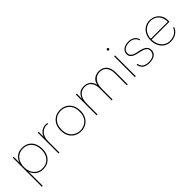

<svg xmlns="http://www.w3.org/2000/svg" viewBox="196 -1872 3263 3263"><g transform="rotate(-45 1827.5 -240.0)"><path d="M107 -147 108 -149V200H86V-500H108V-357Q125 -419 177.5 -463Q230 -507 317 -507Q387 -507 439.5 -475.5Q492 -444 521 -386.5Q550 -329 550 -250Q550 -172 521 -114.5Q492 -57 440 -25Q388 7 318 7Q233 7 179 -37.5Q125 -82 107 -147ZM528 -250Q528 -359 470.5 -423Q413 -487 317 -487Q253 -487 206 -457Q159 -427 133.5 -373.5Q108 -320 108 -250Q108 -180 134 -126.5Q160 -73 207 -43Q254 -13 318 -13Q414 -13 471 -77Q528 -141 528 -250Z M687 -500H709V-380Q721 -418 750.5 -449Q780 -480 822.5 -495Q865 -510 918 -500V-479Q874 -489 836 -477.5Q798 -466 769.5 -438Q741 -410 725 -368.5Q709 -327 709 -278V0H687Z M1227 7Q1158 7 1104 -24Q1050 -55 1018.5 -112.5Q987 -170 987 -250Q987 -329 1018.5 -387Q1050 -445 1104 -476Q1158 -507 1227 -507Q1296 -507 1349.5 -476Q1403 -445 1434 -387Q1465 -329 1465 -250Q1465 -170 1434 -112.5Q1403 -55 1349.5 -24Q1296 7 1227 7ZM1227 -13Q1283 -13 1332.5 -38.5Q1382 -64 1412.5 -116.5Q1443 -169 1443 -250Q1443 -331 1412.5 -383.5Q1382 -436 1332.5 -461.5Q1283 -487 1227 -487Q1171 -487 1121.5 -461.5Q1072 -436 1041 -383.5Q1010 -331 1010 -250Q1010 -169 1041 -116.5Q1072 -64 1121.5 -38.5Q1171 -13 1227 -13Z M1603 -500H1625V-371Q1640 -430 1682 -468Q1724 -506 1801 -506Q1864 -506 1912 -470Q1960 -434 1977 -359Q1994 -437 2044 -471.5Q2094 -506 2162 -506Q2214 -506 2256.5 -482Q2299 -458 2324 -408.5Q2349 -359 2349 -281V0H2327V-282Q2327 -381 2283 -433.5Q2239 -486 2162 -486Q2082 -486 2033.5 -426.5Q1985 -367 1985 -250V0H1963V-282Q1963 -381 1920.5 -433.5Q1878 -486 1800 -486Q1719 -486 1672 -426.5Q1625 -367 1625 -250V0H1603Z M2522 -500H2544V0H2522ZM2533 -635Q2524 -635 2517.5 -641Q2511 -647 2511 -657Q2511 -668 2517.5 -674Q2524 -680 2533 -680Q2542 -680 2548.5 -674Q2555 -668 2555 -657Q2555 -647 2548.5 -641Q2542 -635 2533 -635Z M2711 -131Q2718 -93 2736.5 -66.5Q2755 -40 2788 -26.5Q2821 -13 2870 -13Q2949 -13 2988 -45Q3027 -77 3027 -127Q3027 -169 3004.5 -191Q2982 -213 2946.5 -224.5Q2911 -236 2873 -244Q2851 -249 2821 -256Q2791 -263 2763 -276.5Q2735 -290 2716 -313.5Q2697 -337 2697 -376Q2697 -415 2719 -445Q2741 -475 2779.5 -491Q2818 -507 2868 -507Q2928 -507 2975 -480Q3022 -453 3038 -390L3020 -385Q3008 -428 2982.5 -450Q2957 -472 2927 -479.5Q2897 -487 2869 -487Q2802 -487 2760.5 -457.5Q2719 -428 2719 -377Q2719 -346 2734 -326.5Q2749 -307 2772.5 -295.5Q2796 -284 2824 -277.5Q2852 -271 2878 -266Q2907 -260 2937 -251Q2967 -242 2992.5 -227Q3018 -212 3033.5 -187.5Q3049 -163 3049 -126Q3049 -84 3027 -54Q3005 -24 2964.5 -8.5Q2924 7 2869 7Q2795 7 2750 -24Q2705 -55 2691 -125Z M3381 7Q3313 7 3261.5 -26Q3210 -59 3181 -118Q3152 -177 3152 -255Q3152 -329 3181.5 -386Q3211 -443 3262.5 -475Q3314 -507 3381 -507Q3445 -507 3495 -478.5Q3545 -450 3574 -401.5Q3603 -353 3603 -291Q3603 -284 3603.5 -273Q3604 -262 3603 -250H3174Q3175 -180 3201.5 -126.5Q3228 -73 3274.5 -43Q3321 -13 3381 -13Q3451 -13 3502.5 -45Q3554 -77 3578 -136L3596 -129Q3571 -64 3514.5 -28.5Q3458 7 3381 7ZM3581 -270Q3583 -334 3558.5 -383Q3534 -432 3488.5 -459.5Q3443 -487 3381 -487Q3323 -487 3277 -459Q3231 -431 3203.5 -382Q3176 -333 3174 -270Z"/></g></svg>

Font: Albert Sans Thin
Style: Regular
Weight: 250
Designer: Andreas Rasmussen
Foundry: a.Foundry
Version: Version 1.025